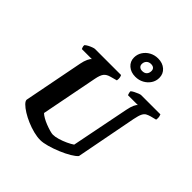

<svg xmlns="http://www.w3.org/2000/svg" viewBox="-250 -1137 1310 1310"><g transform="rotate(45 405.0 -481.5)"><path d="M348 0Q318 0 282.5 -9Q247 -18 212 -33Q177 -48 149 -65.5Q121 -83 104 -100Q87 -117 88 -130L172 -561Q178 -592 188 -613Q198 -634 207 -640H110Q108 -645 105 -652.5Q102 -660 103 -671Q111 -679 125 -686.5Q139 -694 153 -699Q167 -704 173 -704H424Q427 -700 430 -688.5Q433 -677 430 -658L383 -645Q352 -637 338 -619Q324 -601 316 -559L236 -149Q246 -139 265 -128Q284 -117 307 -108Q330 -99 351 -93Q372 -87 383 -87Q404 -87 432.5 -95.5Q461 -104 489 -117Q517 -130 534 -142L617 -560Q624 -596 633.5 -616Q643 -636 651 -640H555Q554 -643 551 -652Q548 -661 548 -671Q555 -678 569.5 -685.5Q584 -693 598 -698.5Q612 -704 618 -704H804Q806 -699 809 -688Q812 -677 809 -658L766 -647Q749 -642 736 -635Q723 -628 714 -610Q705 -592 697 -552L612 -110Q599 -94 567 -75Q535 -56 494 -39Q453 -22 414 -11Q375 0 348 0ZM501 -764Q458 -764 430 -788.5Q402 -813 402 -851Q402 -882 418.5 -907.5Q435 -933 462.5 -948Q490 -963 524 -963Q567 -963 595 -938.5Q623 -914 623 -875Q623 -844 606.5 -819Q590 -794 562.5 -779Q535 -764 501 -764ZM507 -825Q529 -825 540.5 -837.5Q552 -850 552 -870Q552 -885 543 -893.5Q534 -902 516 -902Q496 -902 483.5 -889.5Q471 -877 471 -857Q471 -842 481 -833.5Q491 -825 507 -825Z"/></g></svg>

Font: Texturina 12pt ExtraBold
Style: Italic
Weight: 800
Italic angle: -11°
Designer: Guillermo Torres Carreño
Foundry: Omnibus-Type
Version: Version 1.002